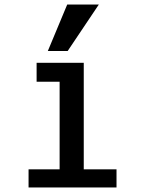

<svg xmlns="http://www.w3.org/2000/svg" viewBox="-20 -827 640 847"><path d="M141.5 -550H349.5V-80H494V0H106V-80H243V-168V-466.5H141.5ZM191 -602 276.5 -807H416L278.5 -602Z"/></svg>

Font: JuliaMono SemiBold
Style: Regular
Weight: 600
Monospace: yes
Designer: cormullion
Foundry: corm
Version: Version 0.055; ttfautohint (v1.8.4)